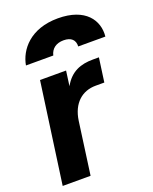

<svg xmlns="http://www.w3.org/2000/svg" viewBox="-150 -894 781 977"><g transform="rotate(-20 241.0 -405.0)"><path d="M17 0H168L207 -284C220 -375 276 -422 349 -422H396L414 -552H382C315 -552 260 -532 223 -465L234 -546H93ZM51 -640H199C207 -675 234 -695 274 -695C315 -695 336 -675 334 -640H481C490 -726 434 -810 285 -810C135 -810 65 -720 51 -640Z"/></g></svg>

Font: Mluvka ExtraBold
Style: Italic
Weight: 800
Italic angle: -8°
Designer: Modified by Jiří Krblich, Original typeface by Gumpita Rahayu
Foundry: Gumpita Rahayu & Jiří Krblich
Version: Version 2.000;Glyphs 3.1.1 (3134)